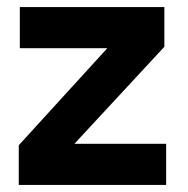

<svg xmlns="http://www.w3.org/2000/svg" viewBox="-20 -522 532 542"><path d="M33 0V-112L283 -386H36V-502H444V-390L190 -116H449V0Z"/></svg>

Font: DM Sans 16pt ExtraBold
Style: Regular
Weight: 800
Version: Version 4.004;gftools[0.9.30]